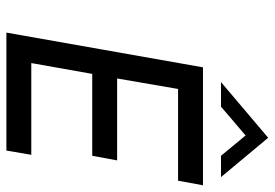

<svg xmlns="http://www.w3.org/2000/svg" viewBox="-146 -692 839 586"><g transform="rotate(90 273.0 -399.5)"><path d="M440 0H80L186 -600H546L532 -524H252L220 -338H470L456 -262H206L173 -76H453ZM521 -655H456L394 -730L306 -655H231L401 -799Z"/></g></svg>

Font: Gauge
Style: Oblique
Weight: 400
Italic angle: -80°
Designer: Daniel Pimley
Foundry: Daniel Pimley
Version: Version 2.0